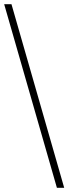

<svg xmlns="http://www.w3.org/2000/svg" viewBox="-20 -780 328 921"><path d="M253 121H288L35 -760H0Z"/></svg>

Font: Noto Serif Myanmar ExtraLight
Style: Regular
Weight: 200
Designer: Ben Mitchell and the Monotype Design Team
Foundry: Monotype Imaging Inc.
Version: Version 2.106